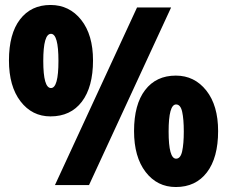

<svg xmlns="http://www.w3.org/2000/svg" viewBox="-20 -744 914 772"><path d="M183 -724Q105 -724 60.5 -666Q16 -608 16 -501Q16 -397 62.5 -336.5Q109 -276 183 -276Q264 -276 309 -335Q354 -394 354 -501Q354 -604 306.5 -664Q259 -724 183 -724ZM668 -714H531L201 0H338ZM185 -608Q215 -608 215 -499Q215 -390 185 -390Q154 -390 154 -499Q154 -608 185 -608ZM687 -440Q608 -440 563.5 -382Q519 -324 519 -217Q519 -113 565.5 -52.5Q612 8 687 8Q767 8 812 -51Q857 -110 857 -217Q857 -320 809.5 -380Q762 -440 687 -440ZM688 -324Q706 -324 712.5 -294.5Q719 -265 719 -215Q719 -166 712.5 -136Q706 -106 688 -106Q658 -106 658 -215Q658 -324 688 -324Z"/></svg>

Font: Noto Sans Display SemiCondensed Black
Style: Regular
Weight: 900
Width: 4
Designer: Monotype Design Team
Foundry: Monotype Imaging Inc.
Version: Version 1.900